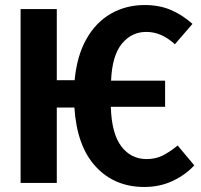

<svg xmlns="http://www.w3.org/2000/svg" viewBox="-20 -728 800 764"><path d="M753 -70Q718 -32 667 -8Q616 16 554 16Q436 16 361 -65Q286 -146 276 -300H206V0H62V-692H206V-409H277Q286 -506 324 -573Q362 -640 422 -674Q482 -708 556 -708Q613 -708 658.5 -689Q704 -670 746 -633L676 -552Q648 -577 620.5 -589Q593 -601 562 -601Q503 -601 464.5 -553.5Q426 -506 422 -407H637V-303H421Q424 -197 462.5 -146Q501 -95 563 -95Q599 -95 627 -109Q655 -123 687 -149Z"/></svg>

Font: Fira Sans Condensed SemiBold
Style: Regular
Weight: 600
Width: 3
Designer: bBox Type GmbH & Carrois Corporate GbR & Edenspiekermann AG
Foundry: bBox Type GmbH & Carrois Corporate GbR & Edenspiekermann AG
Version: Version 4.301